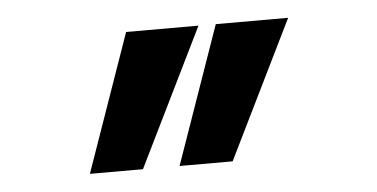

<svg xmlns="http://www.w3.org/2000/svg" viewBox="-31 -656 662 337"><g transform="rotate(-5 300.0 -488.0)"><path d="M358.5 -609H486L367 -366.5H273.5ZM200.5 -609H328L209 -366.5H115.5Z"/></g></svg>

Font: JuliaMono ExtraBold
Style: Regular
Weight: 800
Monospace: yes
Designer: cormullion
Foundry: corm
Version: Version 0.055; ttfautohint (v1.8.4)